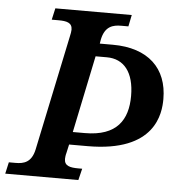

<svg xmlns="http://www.w3.org/2000/svg" viewBox="-68 -763 750 811"><g transform="rotate(5 307.5 -357.0)"><path d="M-16 0H294L306 -49H290C255 -49 230 -54 230 -84C230 -88 231 -100 234 -110L242 -146H320C608 -146 622 -312 622 -372C622 -502 540 -582 389 -582H334L337 -600C349 -657 383 -665 418 -665H448L458 -714H134L123 -665H152C186 -665 210 -660 210 -630C210 -623 208 -612 205 -599L103 -113C91 -57 58 -49 24 -49H-5ZM253 -200 321 -527H369C441 -527 485 -474 485 -373C485 -272 440 -200 304 -200Z"/></g></svg>

Font: Noto Serif Semi
Style: Italic
Weight: 600
Italic angle: -12°
Designer: Monotype Design Team
Foundry: Monotype Imaging Inc.
Version: Version 1.901